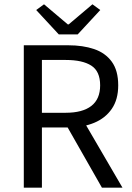

<svg xmlns="http://www.w3.org/2000/svg" viewBox="-20 -865 609 885"><path d="M89.7 0V-656.3H295.2Q362.1 -656.3 413.8 -638.8Q465.6 -621.2 495.2 -580.6Q524.9 -540 524.9 -471.6Q524.9 -406.2 495.2 -363.2Q465.6 -320.2 413.8 -298.8Q362.1 -277.4 295.2 -277.4H173.2V0ZM173.2 -345.2H283.2Q360.2 -345.2 400.9 -376.6Q441.6 -408.1 441.6 -471.6Q441.6 -536.4 400.9 -562.5Q360.2 -588.6 283.2 -588.6H173.2ZM449.8 0 278.8 -300.3 344.2 -343.5 544.5 0ZM251.1 -706.3 146.8 -818.8 182.9 -845.2 292.5 -752.5H296.5L406.1 -845.2L442.2 -818.8L338 -706.3Z"/></svg>

Font: Source Sans 3 Variable
Style: Regular
Weight: 200
Designer: Paul D. Hunt
Foundry: Adobe Systems Incorporated
Version: Version 3.026